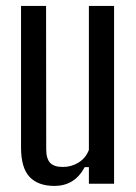

<svg xmlns="http://www.w3.org/2000/svg" viewBox="-20 -620 460 648"><path d="M164 7.5Q108.5 7.5 79.8 -23Q51 -53.5 51 -122.5V-600H135.5L136 -115.5Q136 -84.5 149.2 -70.5Q162.5 -56.5 192 -56.5Q221 -56.5 245.2 -71.5Q269.5 -86.5 280 -114V-600H365V0H280V-56H266Q248 -23 222.5 -7.8Q197 7.5 164 7.5Z"/></svg>

Font: Big Shoulders
Style: Regular
Weight: 400
Designer: Patric King
Foundry: XO Type Co
Version: Version 2.002